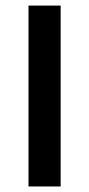

<svg xmlns="http://www.w3.org/2000/svg" viewBox="-20 -674 322 694"><path d="M83 0V-653.8H199.2V0Z"/></svg>

Font: Toshiba Sans Medium
Style: Regular
Weight: 500
Designer: Paul D. Hunt
Foundry: Toshiba Corporation
Version: Version 2.020;PS 2.0;hotconv 1.0.86;makeotf.lib2.5.63406